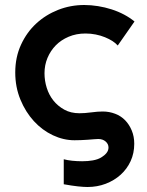

<svg xmlns="http://www.w3.org/2000/svg" viewBox="-20 -553 587 768"><path d="M330 195Q315 195 291.5 192.5Q268 190 235 184V84Q250 88 269 90Q288 92 309 92Q332 92 351.5 88.5Q371 85 384.5 77Q398 69 406 59Q414 49 414 37Q414 23 402.5 13Q391 3 373 3Q367 3 355.5 4Q344 5 330.5 6Q317 7 303 7.5Q289 8 278 8Q234 8 191.5 -12Q149 -32 115.5 -68.5Q82 -105 61.5 -155Q41 -205 41 -263Q41 -324 64 -374Q87 -424 125 -459Q163 -494 212.5 -513.5Q262 -533 317 -533Q344 -533 372 -528.5Q400 -524 426.5 -515.5Q453 -507 476.5 -494.5Q500 -482 518 -467L451 -371Q442 -381 429.5 -389Q417 -397 400 -404Q383 -411 363 -415Q343 -419 322 -419Q285 -419 254.5 -406Q224 -393 203 -371.5Q182 -350 170 -321.5Q158 -293 158 -260Q158 -230 167 -201.5Q176 -173 193.5 -151Q211 -129 237 -114.5Q263 -100 298 -100Q319 -100 345 -103.5Q371 -107 391 -107Q417 -107 440.5 -98Q464 -89 480.5 -72Q497 -55 507 -31Q517 -7 517 22Q517 60 502.5 91.5Q488 123 462.5 146Q437 169 403 182Q369 195 330 195Z"/></svg>

Font: Rising Sun
Style: Bold
Weight: 700
Designer: Matt McInerney, Pablo Impallari, Rodrigo Fuenzalida (Raleway font), Stephen Hutchings (Greek), Cristiano Sobral (main ch
Foundry: The Rising Sun Project Authors
Version: Version 4.327; ttfautohint (v1.8.4.7-5d5b-dirty)